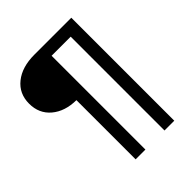

<svg xmlns="http://www.w3.org/2000/svg" viewBox="-231 -876 1110 1110"><g transform="rotate(-45 324.0 -321.0)"><path d="M307 100H227V-384Q134 -385 76.5 -433.5Q19 -482 19 -563Q19 -645 79.5 -693.5Q140 -742 241 -742H543V100H463V-667H307Z"/></g></svg>

Font: false
Style: Regular
Weight: 500
Designer: Julieta Ulanovsky
Foundry: Julieta Ulanovsky
Version: Version 7.222;hotconv 1.0.109;makeotfexe 2.5.65596